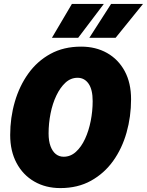

<svg xmlns="http://www.w3.org/2000/svg" viewBox="-20 -948 750 980"><path d="M288 12Q213 12 155 -21.5Q97 -55 64.5 -116Q32 -177 32 -259Q32 -347 55.5 -428Q79 -509 124.5 -572.5Q170 -636 237.5 -673Q305 -710 394 -710Q469 -710 526.5 -677.5Q584 -645 616.5 -585Q649 -525 649 -441Q649 -353 626 -271.5Q603 -190 557.5 -126.5Q512 -63 444.5 -25.5Q377 12 288 12ZM305 -148Q340 -148 367.5 -173Q395 -198 414 -239Q433 -280 443 -330.5Q453 -381 453 -432Q453 -491 432 -521Q411 -551 376 -551Q341 -551 314 -526Q287 -501 267.5 -460Q248 -419 238 -368.5Q228 -318 228 -267Q228 -228 238 -201.5Q248 -175 265 -161.5Q282 -148 305 -148ZM245 -755 347 -928H510L379 -755ZM436 -755 547 -928H710L570 -755Z"/></svg>

Font: Azeret Mono Thin ExtraBold
Style: Italic
Weight: 800
Italic angle: -12°
Version: Version 1.002